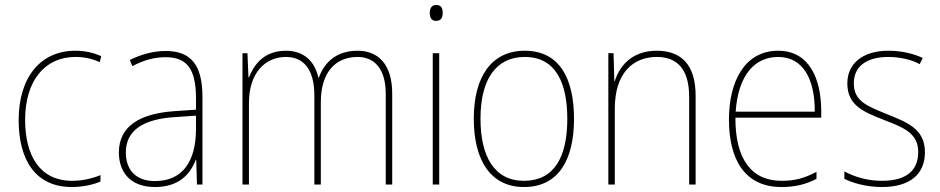

<svg xmlns="http://www.w3.org/2000/svg" viewBox="-20 -742 3781 772"><path d="M269 10C314 10 356 0 384 -12V-38C351 -24 310 -15 270 -15C137 -15 81 -121 81 -260C81 -416 159 -513 283 -513C316 -513 349 -507 381 -492L387 -516C356 -530 323 -538 283 -538C141 -538 55 -429 55 -259C55 -101 121 10 269 10Z M646 -537C596 -537 547 -523 502 -501L512 -476C561 -502 604 -512 646 -512C730 -512 768 -467 768 -347V-301L680 -295C541 -285 458 -234 458 -129C458 -49 505 10 603 10C700 10 745 -42 767 -99H769L772 0H794V-353C794 -483 746 -537 646 -537ZM681 -271 768 -277V-220C767 -98 718 -14 603 -14C528 -14 486 -57 486 -129C486 -220 559 -263 681 -271Z M1418 -538C1334 -538 1285 -493 1262 -430H1260C1246 -495 1202 -538 1130 -538C1038 -538 1000 -478 981 -431H979L975 -528H955V0H981V-329C981 -445 1043 -513 1130 -513C1194 -513 1244 -471 1244 -358V0H1270V-331C1270 -454 1331 -513 1418 -513C1482 -513 1531 -470 1531 -364V0H1557V-366C1557 -484 1500 -538 1418 -538Z M1734 -722C1714 -722 1708 -706 1708 -690C1708 -673 1714 -658 1733 -658C1754 -658 1760 -672 1760 -690C1760 -706 1756 -722 1734 -722ZM1746 -528H1720V0H1746Z M2288 -264C2288 -423 2232 -538 2090 -538C1958 -538 1885 -436 1885 -265C1885 -97 1953 10 2087 10C2224 10 2288 -97 2288 -264ZM1912 -265C1912 -421 1973 -513 2090 -513C2215 -513 2261 -408 2261 -264C2261 -110 2208 -15 2087 -15C1968 -15 1912 -112 1912 -265Z M2621 -538C2521 -538 2471 -477 2452 -416H2450L2447 -528H2426V0H2452V-305C2452 -446 2523 -513 2621 -513C2702 -513 2751 -465 2751 -352V0H2777V-357C2777 -481 2720 -538 2621 -538Z M3109 -538C2975 -538 2911 -416 2911 -261C2911 -100 2975 10 3122 10C3178 10 3221 -1 3263 -23V-51C3211 -24 3175 -15 3122 -15C3000 -15 2936 -105 2937 -269H3282V-295C3282 -427 3233 -538 3109 -538ZM3109 -513C3211 -513 3257 -420 3256 -293H2938C2948 -438 3013 -513 3109 -513Z M3699 -130C3699 -226 3624 -251 3544 -284C3469 -315 3413 -334 3413 -407C3413 -477 3467 -513 3552 -513C3597 -513 3647 -502 3678 -484L3690 -509C3654 -526 3606 -538 3552 -538C3447 -538 3387 -485 3387 -407C3387 -317 3453 -292 3536 -259C3614 -229 3672 -206 3672 -131C3672 -59 3628 -15 3526 -15C3471 -15 3419 -29 3375 -53V-23C3407 -7 3462 10 3526 10C3642 10 3699 -44 3699 -130Z"/></svg>

Font: Noto Sans Malayalam SemiCondensed Thin
Style: Regular
Weight: 100
Width: 4
Designer: Jelle Bosma - Monotype Design Team
Foundry: Monotype Imaging Inc.
Version: Version 2.104